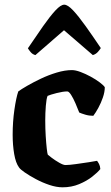

<svg xmlns="http://www.w3.org/2000/svg" viewBox="-20 -799 473 819"><path d="M247 0Q221 0 191 -10Q161 -20 133 -35Q105 -50 85.5 -63.5Q66 -77 61 -85Q47 -104 40.5 -142Q34 -180 34 -224Q34 -280 41.5 -331.5Q49 -383 58 -409Q70 -418 96 -433Q122 -448 154.5 -463.5Q187 -479 222 -489.5Q257 -500 287 -500Q302 -500 323.5 -492Q345 -484 367 -472Q389 -460 405.5 -447.5Q422 -435 427 -427Q427 -407 419 -383.5Q411 -360 399.5 -339Q388 -318 378 -305Q360 -305 343.5 -310Q327 -315 318 -319Q311 -337 302 -358Q293 -379 283.5 -394Q274 -409 267 -409Q249 -409 221.5 -402Q194 -395 183 -390Q178 -379 175.5 -348Q173 -317 173 -285Q173 -250 175 -218.5Q177 -187 179.5 -165Q182 -143 184 -139Q186 -137 200.5 -126Q215 -115 232.5 -105Q250 -95 259 -95Q275 -95 303.5 -99Q332 -103 358.5 -107Q385 -111 394 -113Q398 -108 402.5 -99.5Q407 -91 408 -78Q397 -64 373.5 -45.5Q350 -27 317.5 -13.5Q285 0 247 0ZM131 -564Q119 -567 111 -576.5Q103 -586 99 -593Q134 -645 163.5 -687Q193 -729 216 -754Q239 -779 254 -779Q269 -779 292 -754.5Q315 -730 345 -688Q375 -646 410 -594Q406 -587 397.5 -577.5Q389 -568 376 -564L253 -670Z"/></svg>

Font: Texturina 72pt ExtraBold
Style: Regular
Weight: 800
Designer: Guillermo Torres Carreño
Foundry: Omnibus-Type
Version: Version 1.002; ttfautohint (v1.8.3)